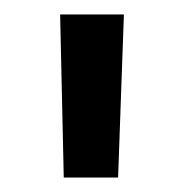

<svg xmlns="http://www.w3.org/2000/svg" viewBox="-20 -710 252 265"><path d="M68 -465 63 -690H151L143 -465Z"/></svg>

Font: Cairo Medium
Style: Regular
Weight: 500
Designer: Mohamed Gaber, Accademia di Belle Arti di Urbino
Foundry: Kief Type Foundry, Accademia di Belle Arti di Urbino
Version: Version 3.117